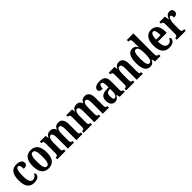

<svg xmlns="http://www.w3.org/2000/svg" viewBox="435 -2451 4152 4152"><g transform="rotate(-45 2511.0 -375.0)"><path d="M242 10C366 10 403 -50 403 -97C403 -117 393 -130 379 -139C360 -93 322 -56 267 -56C197 -56 168 -129 168 -266C168 -440 198 -491 243 -491C282 -491 294 -434 294 -366C384 -366 403 -400 403 -444C403 -503 355 -548 239 -548C126 -548 37 -481 37 -265C37 -64 120 10 242 10Z M683 10C825 10 898 -81 898 -269C898 -457 818 -548 686 -548C544 -548 470 -457 470 -269C470 -81 551 10 683 10ZM685 -49C625 -49 603 -125 603 -269C603 -414 624 -488 684 -488C745 -488 766 -414 766 -269C766 -125 746 -49 685 -49Z M951 0H1205V-49H1203C1166 -49 1146 -58 1146 -115V-313C1146 -396 1166 -470 1217 -470C1262 -470 1277 -420 1277 -335V0H1462V-49H1458C1422 -49 1406 -58 1406 -120V-325C1406 -403 1425 -470 1476 -470C1521 -470 1537 -420 1537 -335V0H1723V-49H1720C1684 -49 1667 -58 1667 -120V-354C1667 -489 1615 -548 1528 -548C1463 -548 1420 -519 1399 -458H1395C1376 -523 1335 -548 1277 -548C1206 -548 1170 -519 1147 -461H1142L1131 -536H955V-489H958C994 -489 1016 -480 1016 -422V-119C1016 -58 994 -49 958 -49H951Z M1758 0H2012V-49H2010C1973 -49 1953 -58 1953 -115V-313C1953 -396 1973 -470 2024 -470C2069 -470 2084 -420 2084 -335V0H2269V-49H2265C2229 -49 2213 -58 2213 -120V-325C2213 -403 2232 -470 2283 -470C2328 -470 2344 -420 2344 -335V0H2530V-49H2527C2491 -49 2474 -58 2474 -120V-354C2474 -489 2422 -548 2335 -548C2270 -548 2227 -519 2206 -458H2202C2183 -523 2142 -548 2084 -548C2013 -548 1977 -519 1954 -461H1949L1938 -536H1762V-489H1765C1801 -489 1823 -480 1823 -422V-119C1823 -58 1801 -49 1765 -49H1758Z M2713 10C2775 10 2799 -20 2835 -74H2843L2860 0H3017V-49H3014C2977 -49 2965 -65 2965 -120V-377C2965 -502 2906 -548 2791 -548C2694 -548 2620 -515 2620 -448C2620 -403 2654 -382 2726 -382C2726 -450 2741 -491 2780 -491C2822 -491 2835 -449 2835 -373V-317L2768 -314C2646 -309 2586 -260 2586 -152C2586 -41 2643 10 2713 10ZM2762 -54C2732 -54 2719 -89 2719 -147C2719 -222 2739 -260 2802 -265L2836 -268V-191C2836 -111 2807 -54 2762 -54Z M3058 0H3312V-49H3308C3272 -49 3252 -58 3252 -115V-313C3252 -394 3269 -471 3324 -471C3369 -471 3382 -420 3382 -335V0H3568V-49H3564C3528 -49 3511 -58 3511 -120V-354C3511 -489 3465 -548 3378 -548C3311 -548 3277 -518 3253 -461H3249L3239 -536H3062V-487H3066C3101 -487 3123 -478 3123 -421V-119C3123 -58 3100 -49 3063 -49H3058Z M3791 10C3855 10 3893 -25 3918 -82H3922L3942 0H4108V-49H4101C4061 -49 4040 -64 4040 -125V-760H3838V-711H3845C3880 -711 3910 -703 3910 -646V-577C3910 -539 3910 -499 3912 -468H3908C3885 -514 3851 -547 3790 -547C3685 -547 3625 -460 3625 -267C3625 -75 3685 10 3791 10ZM3829 -57C3777 -57 3756 -126 3756 -267C3756 -405 3777 -481 3829 -481C3891 -481 3910 -405 3910 -268C3910 -134 3889 -57 3829 -57Z M4373 10C4493 10 4542 -52 4542 -101C4542 -123 4529 -136 4513 -141C4494 -95 4461 -57 4405 -57C4331 -57 4292 -120 4290 -260H4558V-306C4558 -464 4484 -548 4364 -548C4234 -548 4159 -452 4159 -264C4159 -90 4231 10 4373 10ZM4429 -318H4292C4293 -428 4322 -489 4367 -489C4412 -489 4430 -422 4429 -318Z M4606 0H4881V-49H4855C4823 -49 4801 -57 4801 -116V-276C4801 -364 4824 -462 4867 -462C4898 -462 4905 -435 4905 -380C4971 -380 5010 -407 5010 -462C5010 -512 4984 -547 4924 -547C4859 -547 4823 -504 4798 -434H4794L4778 -536H4610V-487H4613C4649 -487 4670 -478 4670 -419V-121C4670 -58 4646 -49 4609 -49H4606Z"/></g></svg>

Font: Noto Serif Bengali ExtraCondensed
Style: Bold
Weight: 700
Width: 2
Designer: Juan Bruce, Universal Thirst, Indian Type Foundry and the Monotype Design Team.
Foundry: Monotype Imaging Inc.
Version: Version 2.003